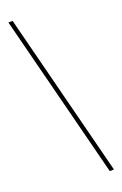

<svg xmlns="http://www.w3.org/2000/svg" viewBox="-194 -919 733 1150"><g transform="rotate(-20 172.5 -344.0)"><path d="M292 178H319L53 -866H26Z"/></g></svg>

Font: Noto Sans Malayalam UI Thin
Style: Regular
Weight: 100
Designer: Jelle Bosma - Monotype Design Team
Foundry: Monotype Imaging Inc.
Version: Version 2.104